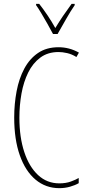

<svg xmlns="http://www.w3.org/2000/svg" viewBox="-20 -970 455 1000"><path d="M285 -699Q229 -699 190 -670Q151 -641 127 -592.5Q103 -544 92 -483Q81 -422 81 -357Q81 -255 106.5 -178Q132 -101 178.5 -58Q225 -15 289 -15Q323 -15 349 -24.5Q375 -34 390 -43V-16Q371 -5 344.5 2.5Q318 10 289 10Q218 10 165 -34.5Q112 -79 83 -161.5Q54 -244 54 -358Q54 -429 66.5 -495Q79 -561 106.5 -612.5Q134 -664 178 -694Q222 -724 285 -724Q341 -724 391 -696L378 -673Q354 -688 329.5 -693.5Q305 -699 285 -699ZM256 -793Q243 -818 226.5 -847Q210 -876 194.5 -902Q179 -928 168 -943V-950H184Q204 -925 227 -891Q250 -857 268 -824Q288 -857 308 -886.5Q328 -916 353 -950H369V-943Q347 -911 323.5 -869.5Q300 -828 280 -793Z"/></svg>

Font: Noto Sans Lao UI ExtCond Thin
Style: Regular
Weight: 100
Width: 2
Designer: Monotype Design Team
Foundry: Monotype Imaging Inc.
Version: Version 2.000; ttfautohint (v1.8.4.7-5d5b)